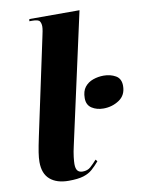

<svg xmlns="http://www.w3.org/2000/svg" viewBox="-86 -820 662 890"><g transform="rotate(-10 244.5 -375.0)"><path d="M165 10Q109 10 77.5 -17Q46 -44 46 -99Q46 -118 50 -144Q54 -170 64 -217L160 -667Q163 -680 165.5 -693.5Q168 -707 168 -716Q168 -730 162 -740Q156 -750 127 -750H113L115 -760H351L216 -147Q209 -117 206.5 -95Q204 -73 204 -62Q204 -40 212 -30.5Q220 -21 236 -21Q259 -21 273.5 -34Q288 -47 304 -65L311 -56Q294 -36 277 -21Q260 -6 234.5 2Q209 10 165 10ZM382 -292Q350 -292 327 -307Q304 -322 304 -354Q304 -387 319 -406Q334 -425 358 -433.5Q382 -442 408 -442Q440 -442 464.5 -428Q489 -414 489 -380Q489 -336 456 -314Q423 -292 382 -292Z"/></g></svg>

Font: Noto Serif Display ExtraCondensed Black
Style: Italic
Weight: 900
Width: 2
Italic angle: -12°
Designer: Monotype Design Team
Foundry: Monotype Imaging Inc.
Version: Version 2.009